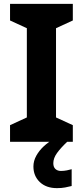

<svg xmlns="http://www.w3.org/2000/svg" viewBox="-20 -734 429 994"><path d="M357 0H32V-86L119 -126V-588L32 -628V-714H357V-628L270 -588V-126L357 -86ZM256 111Q256 131 267 141Q278 151 295 151Q311 151 326 148Q341 145 351 142V229Q335 233 317 236.5Q299 240 275 240Q219 240 186 208.5Q153 177 153 128Q153 99 168 72Q183 45 207.5 22.5Q232 0 263 -17L328 0Q294 32 275 58.5Q256 85 256 111Z"/></svg>

Font: Noto Sans Bassa Vah
Style: Regular
Weight: 400
Designer: Monotype Design Team
Foundry: Monotype Imaging Inc.
Version: Version 2.002